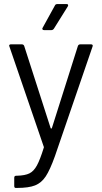

<svg xmlns="http://www.w3.org/2000/svg" viewBox="-20 -724 501 944"><path d="M57 200Q50 200 50 190V150Q50 140 60 140H64Q103 139 124.5 128.5Q146 118 161.5 89.5Q177 61 195 3Q196 1 196 -1Q196 -2 195 -3L25 -499Q25 -506 34 -506H87Q96 -506 99 -498L229 -94Q230 -92 232 -92Q234 -92 235 -94L363 -498Q366 -506 375 -506H427Q436 -506 436 -499Q436 -497 435 -495L250 44Q226 111 205 143Q184 175 152.5 187.5Q121 200 64 200ZM197 -576Q191 -576 189.5 -578.5Q188 -581 188 -583Q188 -585 190 -588L250 -697Q253 -704 262 -704H307Q313 -704 314 -701.5Q315 -699 315 -698Q315 -695 313 -692L245 -583Q240 -576 233 -576Z"/></svg>

Font: LinhAnh
Style: Regular
Weight: 400
Designer: Jeremy Tribby
Foundry: Tribby Type
Version: Version 1.408